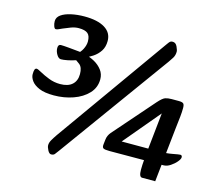

<svg xmlns="http://www.w3.org/2000/svg" viewBox="-102 -822 1078 962"><g transform="rotate(15 437.5 -340.5)"><path d="M270 -494 276 -512Q301 -507 325 -493.5Q349 -480 364.5 -459.5Q380 -439 380 -412Q380 -369 351 -338Q322 -307 275 -290.5Q228 -274 175 -274Q127 -274 99 -286Q71 -298 58.5 -315.5Q46 -333 46 -349Q46 -366 49 -373.5Q52 -381 59 -381Q65 -381 84.5 -370Q104 -359 132 -348Q160 -337 191 -337Q232 -337 253.5 -356.5Q275 -376 275 -411Q275 -446 257 -460Q239 -474 225 -481L272 -488Q258 -480 237.5 -473Q217 -466 196.5 -462Q176 -458 163 -458Q151 -458 141 -474.5Q131 -491 131 -508Q131 -527 145 -527Q159 -527 185.5 -524.5Q212 -522 237.5 -519.5Q263 -517 273 -516L233 -507Q250 -518 260.5 -539Q271 -560 271 -579Q271 -608 257 -620Q243 -632 210 -632Q191 -632 170.5 -624.5Q150 -617 132 -609Q120 -604 113 -600.5Q106 -597 99 -597Q93 -597 88.5 -609Q84 -621 84 -635Q84 -655 103 -668.5Q122 -682 154 -689Q186 -696 223 -696Q291 -696 328.5 -673Q366 -650 366 -607Q366 -576 352 -554.5Q338 -533 316 -518.5Q294 -504 270 -494ZM688 -586 273 -13Q263 0 257.5 7.5Q252 15 239 15Q229 15 221 -0.5Q213 -16 213 -26Q213 -39 221 -53Q229 -67 242 -86L655 -667Q664 -680 668.5 -684Q673 -688 682 -688Q698 -688 706 -670.5Q714 -653 714 -645Q714 -626 705 -611.5Q696 -597 688 -586ZM483 -128Q484 -138 488.5 -148Q493 -158 500 -166L682 -374Q705 -400 718.5 -404.5Q732 -409 751 -409H788Q806 -409 812 -403.5Q818 -398 818 -381Q818 -359 815.5 -336Q813 -313 808 -270L778 10H710Q694 10 694 -27Q694 -52 696.5 -79.5Q699 -107 701 -129L727 -376L743 -352L538 -108L529 -139H757Q796 -139 827 -145Q858 -151 865 -151Q875 -151 875 -140Q875 -131 863 -116.5Q851 -102 833 -90Q815 -78 798 -78L518 -77Q493 -77 485.5 -81.5Q478 -86 480 -102Z"/></g></svg>

Font: Alkatra
Style: Regular
Weight: 400
Designer: Suman Bhandary
Version: Version 1.100;gftools[0.9.22]